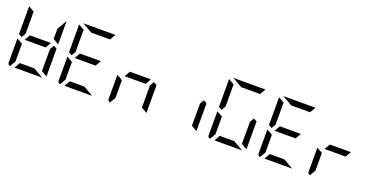

<svg xmlns="http://www.w3.org/2000/svg" viewBox="-24 -1972 5761 2945"><g transform="rotate(20 2856.0 -500.0)"><path d="M210 -454 263 -546H606L553 -454ZM717 -564 624 -618V-784L717 -944ZM192 -546 152 -477 99 -507V-959V-961L192 -907ZM661 0H210L263 -93H501ZM138 0Q122 -1 110.5 -12.5Q99 -24 99 -41V-436L192 -382V-93ZM717 -493V-41V-39L624 -93V-454L664 -523Z M1026 -454 1079 -546H1422L1369 -454ZM1008 -546 968 -477 915 -507V-959V-961L1008 -907ZM1131 -907 971 -1000H1492H1494L1440 -907ZM1477 0H1026L1079 -93H1317ZM954 0Q938 -1 926.5 -12.5Q915 -24 915 -41V-436L1008 -382V-93Z M1842 -454 1895 -546H2238L2185 -454ZM1770 0Q1754 -1 1742.5 -12.5Q1731 -24 1731 -41V-436L1824 -382V-93ZM2349 -493V-41V-39L2256 -93V-454L2296 -523Z M3165 -493V-41V-39L3072 -93V-454L3112 -523Z M3456 -546 3416 -477 3363 -507V-959V-961L3456 -907ZM3579 -907 3419 -1000H3940H3942L3888 -907ZM3925 0H3474L3527 -93H3765ZM3402 0Q3386 -1 3374.5 -12.5Q3363 -24 3363 -41V-436L3456 -382V-93ZM3981 -493V-41V-39L3888 -93V-454L3928 -523Z M4290 -454 4343 -546H4686L4633 -454ZM4272 -546 4232 -477 4179 -507V-959V-961L4272 -907ZM4395 -907 4235 -1000H4756H4758L4704 -907ZM4741 0H4290L4343 -93H4581ZM4218 0Q4202 -1 4190.5 -12.5Q4179 -24 4179 -41V-436L4272 -382V-93Z M5106 -454 5159 -546H5502L5449 -454ZM5034 0Q5018 -1 5006.5 -12.5Q4995 -24 4995 -41V-436L5088 -382V-93Z"/></g></svg>

Font: DSEG7 Modern Mini
Style: Regular
Weight: 400
Designer: Keshikan(Twitter:@keshinomi_88pro)
Version: Version 0.46